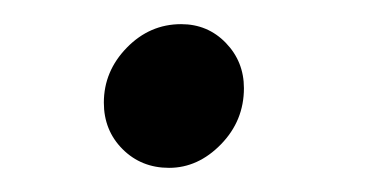

<svg xmlns="http://www.w3.org/2000/svg" viewBox="-20 -406 307 159"><path d="M66 -321Q66 -347 85 -366.5Q104 -386 130 -386Q152 -386 167 -370.5Q182 -355 182 -333Q182 -306 163 -286.5Q144 -267 120 -267Q97 -267 81.5 -282.5Q66 -298 66 -321Z"/></svg>

Font: Bellota
Style: Italic
Weight: 400
Italic angle: -7.5°
Designer: Kemie Guaida
Foundry: Kemie Guaida
Version: Version 4.001